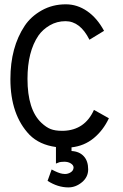

<svg xmlns="http://www.w3.org/2000/svg" viewBox="-20 -670 558 873"><path d="M277.8 -573.7Q238.8 -573.7 206.5 -554.9Q174.3 -536.1 154.8 -508.3Q105 -435.1 105 -311.5Q105 -171.4 168 -111.8Q190.4 -90.8 210.7 -83Q231 -75.2 261.7 -75.2H268.6Q366.2 -78.6 407.2 -170.4L475.1 -132.3Q449.2 -77.1 406 -41.7Q362.8 -6.3 305.2 0V16.6Q340.8 18.6 360.8 40.3Q380.9 62 380.9 100.1Q380.9 135.3 352.5 158.7Q324.2 182.1 291 182.1Q242.7 182.1 196.3 152.3L214.8 100.6Q246.6 117.7 264.2 120.1Q270 121.1 275.4 121.1Q289.6 121.1 301.5 113.5Q313.5 106 314.5 92.8V91.8Q314.5 81.1 302.2 73.2Q290 65.4 272.5 65.4Q264.2 65.4 258.3 66.2Q252.4 66.9 250 67.6Q247.6 68.4 242.4 70.6Q237.3 72.8 234.4 73.7V-1.5Q159.7 -11.7 114.7 -56.6Q27.3 -147.5 27.3 -310.5Q27.3 -455.1 92.3 -552.7Q120.6 -595.2 169.7 -622.8Q218.8 -650.4 279.3 -650.4Q331.1 -650.4 376.2 -619.4Q421.4 -588.4 453.1 -529.8L386.7 -489.3Q344.7 -573.7 277.8 -573.7Z"/></svg>

Font: Fantasque Sans Mono
Style: Regular
Weight: 400
Monospace: yes
Designer: Jany Belluz
Version: Version 1.8.0 ; ttfautohint (v1.8.2)